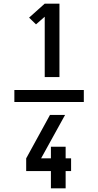

<svg xmlns="http://www.w3.org/2000/svg" viewBox="-20 -868 540 1056"><path d="M226 -444V-776L178 -734L140 -771L226 -848H307V-444ZM260 168V73H124V3L255 -236H338L206 3H260V-61H341V3H371V73H341V168ZM59 -307V-373H441V-307Z"/></svg>

Font: Zed Mono
Style: Bold
Weight: 700
Monospace: yes
Designer: Belleve Invis
Foundry: Belleve Invis
Version: Version 1.0.0; ttfautohint (v1.8.4)